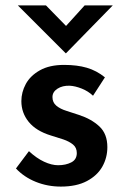

<svg xmlns="http://www.w3.org/2000/svg" viewBox="-20 -681 465 710"><path d="M205 9Q156 9 112.5 -8.5Q69 -26 39 -58L87 -122Q115 -96 143 -83Q171 -70 195 -70Q223 -70 243.5 -80.5Q264 -91 264 -115Q264 -135 250 -146.5Q236 -158 214 -165.5Q192 -173 168 -180Q113 -197 86 -230.5Q59 -264 59 -307Q59 -340 75.5 -370.5Q92 -401 127.5 -421Q163 -441 217 -441Q265 -441 301 -430.5Q337 -420 368 -395L324 -327Q306 -344 282 -353.5Q258 -363 238 -364Q211 -365 192.5 -353Q174 -341 174 -322Q174 -302 188.5 -290Q203 -278 226 -271Q249 -264 272 -256Q318 -241 347.5 -213.5Q377 -186 377 -137Q377 -98 358.5 -65Q340 -32 301.5 -11.5Q263 9 205 9ZM150 -661 236 -573 206 -565 293 -661H397L224 -484H223L46 -661Z"/></svg>

Font: Reem Kufi Fun Medium
Style: Regular
Weight: 500
Designer: Khaled Hosny
Version: Version 1.005